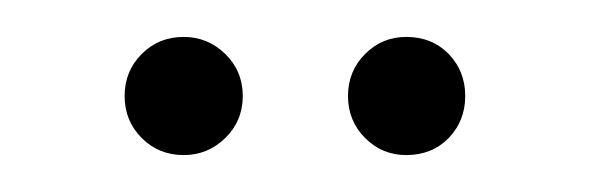

<svg xmlns="http://www.w3.org/2000/svg" viewBox="-20 -693 328 104"><path d="M79.5 -609Q92.5 -609 102 -618.2Q111.5 -627.5 111.5 -641Q111.5 -654.5 102 -663.8Q92.5 -673 79.5 -673Q66 -673 56.8 -663.8Q47.5 -654.5 47.5 -641Q47.5 -627.5 56.8 -618.2Q66 -609 79.5 -609ZM200 -609Q214 -609 223 -618.2Q232 -627.5 232 -641Q232 -654.5 223 -663.8Q214 -673 200 -673Q187 -673 177.8 -663.8Q168.5 -654.5 168.5 -641Q168.5 -627.5 177.8 -618.2Q187 -609 200 -609Z"/></svg>

Font: Anybody Condensed
Style: Regular
Weight: 400
Width: 3
Designer: Tyler Finck
Foundry: Etcetera Type Company
Version: Version 1.113;gftools[0.9.25]